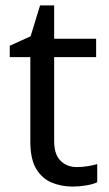

<svg xmlns="http://www.w3.org/2000/svg" viewBox="-20 -679 401 709"><path d="M264 -62Q284 -62 305 -65.5Q326 -69 339 -73V-6Q325 1 299 5.5Q273 10 249 10Q207 10 171.5 -4.5Q136 -19 114 -55Q92 -91 92 -156V-468H16V-510L93 -545L128 -659H180V-536H335V-468H180V-158Q180 -109 203.5 -85.5Q227 -62 264 -62Z"/></svg>

Font: malayalam115
Style: Regular
Weight: 400
Designer: Jelle Bosma - Monotype Design Team
Foundry: Monotype Imaging Inc.
Version: Version 2.103